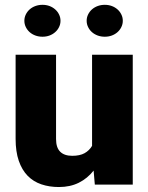

<svg xmlns="http://www.w3.org/2000/svg" viewBox="-20 -751 604 781"><path d="M360.8 -57.1Q335.9 -25.4 300.8 -7.8Q265.6 9.8 219.7 9.8Q180.7 9.8 148.2 -1.2Q115.7 -12.2 92.5 -35.9Q69.3 -59.6 56.4 -96.9Q43.5 -134.3 43.5 -186.5V-528.3H208V-185.5Q208 -150.4 224.9 -133.8Q241.7 -117.2 273.9 -117.2Q304.7 -117.2 324 -127.9Q343.3 -138.7 354.5 -157.7V-528.3H520V0H365.7ZM79.1 -666.5Q79.1 -680.2 85 -692.1Q90.8 -704.1 100.8 -712.9Q110.8 -721.7 124.3 -726.6Q137.7 -731.4 152.8 -731.4Q168 -731.4 181.2 -726.6Q194.3 -721.7 204.3 -712.9Q214.4 -704.1 220.2 -692.1Q226.1 -680.2 226.1 -666.5Q226.1 -652.8 220.2 -640.9Q214.4 -628.9 204.3 -620.1Q194.3 -611.3 181.2 -606.4Q168 -601.6 152.8 -601.6Q137.7 -601.6 124.3 -606.4Q110.8 -611.3 100.8 -620.1Q90.8 -628.9 85 -640.9Q79.1 -652.8 79.1 -666.5ZM332.5 -666.5Q332.5 -680.2 338.4 -692.1Q344.2 -704.1 354.2 -712.9Q364.3 -721.7 377.7 -726.6Q391.1 -731.4 406.2 -731.4Q421.4 -731.4 434.6 -726.6Q447.8 -721.7 457.8 -712.9Q467.8 -704.1 473.6 -692.1Q479.5 -680.2 479.5 -666.5Q479.5 -652.8 473.6 -640.9Q467.8 -628.9 457.8 -620.1Q447.8 -611.3 434.6 -606.4Q421.4 -601.6 406.2 -601.6Q391.1 -601.6 377.7 -606.4Q364.3 -611.3 354.2 -620.1Q344.2 -628.9 338.4 -640.9Q332.5 -652.8 332.5 -666.5Z"/></svg>

Font: RobotoDraft
Style: Black
Weight: 900
Designer: Google
Version: Version 2.000980w3; 2014; ttfautohint (v1.1) -l 5 -r 24 -G 4